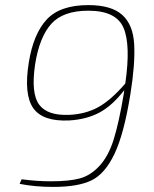

<svg xmlns="http://www.w3.org/2000/svg" viewBox="-20 -722 604 754"><path d="M57 0 65 -18Q125 -10 180 -10Q252 -10 294 -21.5Q336 -33 371 -71Q406 -109 426.5 -174.5Q447 -240 466 -353L468 -368Q421 -307 370.5 -280Q320 -253 252 -249Q148 -244 110.5 -297.5Q73 -351 93 -476Q111 -589 163.5 -645.5Q216 -702 327 -702Q417 -702 460 -663.5Q503 -625 507 -547Q511 -469 492 -352Q467 -196 429.5 -117.5Q392 -39 339 -13.5Q286 12 190 12Q116 12 57 0ZM472 -394Q494 -546 465 -613Q436 -680 327 -680Q228 -680 181.5 -628.5Q135 -577 118 -470Q101 -356 133.5 -311.5Q166 -267 253 -271Q316 -274 365.5 -301Q415 -328 472 -394Z"/></svg>

Font: Exo 2.0 Thin
Style: Italic
Weight: 250
Italic angle: -8°
Designer: Natanael Gama
Version: Version 1.001;PS 001.001;hotconv 1.0.70;makeotf.lib2.5.58329